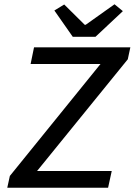

<svg xmlns="http://www.w3.org/2000/svg" viewBox="-20 -877 640 897"><path d="M132 -52 107 -78H502L485 0H14L26 -55L477 -612L511 -578H123L139 -656H589L577 -600ZM320 -705 234 -828 280 -856 376 -761H380L515 -857L554 -825L426 -705Z"/></svg>

Font: Source Code Pro ExtraLight Medium
Style: Italic
Weight: 500
Italic angle: -11°
Monospace: yes
Version: Version 1.016;hotconv 1.0.116;makeotfexe 2.5.65601